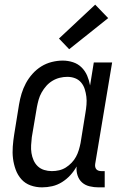

<svg xmlns="http://www.w3.org/2000/svg" viewBox="-20 -799 540 827"><path d="M161 8Q161 8 161 8Q161 8 161 8Q135 8 111.5 -0.5Q88 -9 72 -27Q56 -45 47.5 -68.5Q39 -92 36 -116.5Q33 -141 35 -167.5Q37 -194 41 -219L62 -349Q66 -373 73 -396Q80 -419 91.5 -440.5Q103 -462 120 -481Q137 -500 158 -513Q179 -526 203 -532Q227 -538 250 -538Q273 -538 294.5 -531Q316 -524 331.5 -508.5Q347 -493 355.5 -473Q364 -453 368 -431L384 -530H463L390 -93Q389 -87 390 -81Q391 -75 394.5 -70.5Q398 -66 404 -64Q410 -62 416 -62H431V8H404Q385 8 366 3.5Q347 -1 333.5 -13Q320 -25 314 -43.5Q308 -62 310 -82Q299 -62 283 -44.5Q267 -27 247 -14.5Q227 -2 205 3Q183 8 161 8ZM204 -62Q219 -62 234.5 -65.5Q250 -69 263.5 -77.5Q277 -86 288.5 -98Q300 -110 307.5 -124Q315 -138 319.5 -153Q324 -168 327 -183L348 -313Q351 -330 352.5 -348Q354 -366 352 -382.5Q350 -399 345 -415Q340 -431 329.5 -443.5Q319 -456 303.5 -462Q288 -468 270 -468Q254 -468 237.5 -464Q221 -460 206 -451Q191 -442 179.5 -429Q168 -416 159.5 -401Q151 -386 146.5 -370Q142 -354 139 -338L117 -208Q115 -191 114 -173.5Q113 -156 115.5 -140Q118 -124 124.5 -109Q131 -94 142.5 -83Q154 -72 170 -67Q186 -62 203 -62ZM278 -587 234 -633 390 -779 446 -721Z"/></svg>

Font: Iosevka Slab
Style: Italic
Weight: 400
Italic angle: -9°
Monospace: yes
Designer: Belleve Invis
Foundry: Belleve Invis
Version: Version 11.1.0; ttfautohint (v1.8.3)